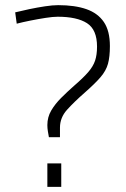

<svg xmlns="http://www.w3.org/2000/svg" viewBox="-20 -727 491 746"><path d="M170 -194Q168 -205 166 -217Q164 -229 164 -241Q164 -272 179 -297.5Q194 -323 217.5 -346.5Q241 -370 267 -393Q303 -424 322.5 -446.5Q342 -469 349.5 -491.5Q357 -514 357 -546Q357 -612 318 -637Q279 -662 204 -662Q186 -662 157 -657.5Q128 -653 98 -647Q68 -641 45 -635L39 -679Q63 -685 94 -691.5Q125 -698 155 -702.5Q185 -707 206 -707Q271 -707 315.5 -691.5Q360 -676 383.5 -641.5Q407 -607 407 -548Q407 -506 399.5 -479Q392 -452 370.5 -427Q349 -402 308 -366Q268 -331 240.5 -300.5Q213 -270 213 -231V-194ZM164 -1V-92H218V-1Z"/></svg>

Font: Cairo Play Light
Style: Regular
Weight: 300
Version: Version 3.119